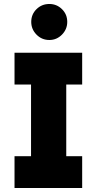

<svg xmlns="http://www.w3.org/2000/svg" viewBox="-20 -945 488 965"><path d="M53 0V-160H136V-520H53V-680H393V-520H313V-160H393V0ZM228 -744Q190 -744 163.5 -771Q137 -798 137 -835Q137 -873 163.5 -899Q190 -925 228 -925Q265 -925 291.5 -899Q318 -873 318 -835Q318 -798 291.5 -771Q265 -744 228 -744Z"/></svg>

Font: Teachers ExtraBold
Style: Regular
Weight: 800
Designer: Alfredo Marco Pradil, Chank Diesel
Version: Version 1.001